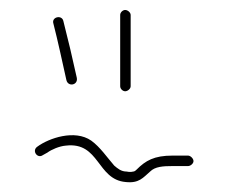

<svg xmlns="http://www.w3.org/2000/svg" viewBox="-20 -466 457 385"><path d="M368 -143C368 -148 362 -154 357 -154H326C289 -154 272 -144 254 -126C251 -123 249 -122 247 -122C243 -121 239 -121 234 -122C223 -122 216 -128 209 -134C195 -150 181 -171 163 -184C130 -207 78 -189 55 -172C43 -164 55 -147 66 -155L75 -160C83 -166 99 -173 112 -174C180 -182 174 -106 232 -101C259 -98 267 -110 281 -122C291 -132 307 -133 326 -133H357C362 -133 368 -138 368 -143ZM221 -436V-293C221 -288 226 -283 231 -283C236 -283 242 -288 242 -293V-436C242 -441 236 -446 231 -446C226 -446 221 -441 221 -436ZM87 -419C96 -384 105 -342 113 -306C116 -291 137 -295 134 -310C126 -347 116 -389 107 -424C104 -437 83 -432 87 -419Z"/></svg>

Font: Be Happy
Style: Regular
Weight: 500
Designer: Mew Too
Foundry: Cannot Into Space Fonts
Version: Version 0.9977